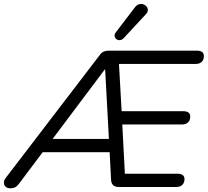

<svg xmlns="http://www.w3.org/2000/svg" viewBox="-48 -967 1074 993"><path d="M7.2 6.9Q-10.2 6.9 -19 -1.3Q-27.8 -9.6 -27.8 -22.2Q-27.8 -34.9 -18.5 -46.6L468.1 -682.6Q477.3 -695.3 488.8 -700.2Q500.2 -705 514.8 -705H970Q987.5 -705 997 -698.2Q1006.5 -691.4 1006.5 -677.8Q1006.5 -657.3 995 -646.8Q983.5 -636.4 965.6 -636.4H541.5L565.7 -665.1L582.3 -369.8L554 -392H899.4Q916.9 -392 926.4 -385.2Q935.9 -378.5 935.9 -364.8Q935.9 -344.3 924.4 -333.9Q912.9 -323.4 895.5 -323.4H558.3L583.3 -345.2L599.3 -41.1L570.4 -68.6H869.7Q887.2 -68.6 896.7 -61.8Q906.2 -55 906.2 -41.4Q906.2 -22.4 895.2 -11.2Q884.2 0 864.8 0H565.8Q528.9 0 526.4 -37L517.9 -204.2L544.3 -180H153.6L189.6 -202.3L51.1 -18Q41.3 -4.3 30.8 1.3Q20.3 6.9 7.2 6.9ZM495.8 -607.6H493.8L209.2 -228.7L203.1 -248.6H533.8L516.4 -227.3ZM705.6 -892.5 591.5 -769.4Q582.2 -760.1 572 -759.4Q561.7 -758.6 554.1 -764.4Q546.6 -770.3 544.9 -779.8Q543.1 -789.3 550.5 -799.1L649.8 -929.1Q659.1 -941.8 671.1 -945Q683.1 -948.2 693.3 -944.8Q703.6 -941.3 710.2 -933.1Q716.8 -924.8 716.6 -914.3Q716.3 -903.8 705.6 -892.5Z"/></svg>

Font: Nunito Variable Extra Light
Style: Italic
Weight: 200
Italic angle: -9°
Designer: Vernon Adams
Foundry: Vernon Adams
Version: Version 3.602